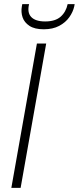

<svg xmlns="http://www.w3.org/2000/svg" viewBox="-20 -911 382 931"><path d="M35 0 159 -700H204L80 0ZM192 -769Q148 -769 123 -785.5Q98 -802 89.5 -827Q81 -852 86 -880L88 -891H121Q111 -850 131.5 -828.5Q152 -807 199 -807Q248 -807 274 -830Q300 -853 308 -891H342L340 -880Q334 -853 316 -827.5Q298 -802 267 -785.5Q236 -769 192 -769Z"/></svg>

Font: DM Sans 9pt ExtraLight
Style: Italic
Weight: 250
Italic angle: -10°
Version: Version 4.004;gftools[0.9.30]